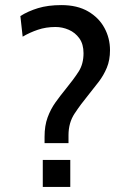

<svg xmlns="http://www.w3.org/2000/svg" viewBox="-20 -734 502 754"><path d="M155 -172V-197Q155 -240.5 167 -273Q179 -305.5 197.8 -331.8Q216.5 -358 237 -383Q270 -423.5 289 -453.2Q308 -483 308 -525Q308 -560.5 291.8 -583.2Q275.5 -606 250.2 -617Q225 -628 198 -628Q160.5 -628 128.8 -617.2Q97 -606.5 69 -590L60 -671Q90 -690 129.2 -702Q168.5 -714 221 -714Q283.5 -714 326 -689.2Q368.5 -664.5 390.2 -624.2Q412 -584 412 -537Q412 -498 399.5 -468Q387 -438 367.5 -412.5Q348 -387 327 -361Q297 -324.5 273 -288.2Q249 -252 249 -203V-172ZM148 0V-106H256V0Z"/></svg>

Font: Cabin Resolve
Style: Regular-Resolve
Weight: 400
Designer: Pablo Impallari
Foundry: Pablo Impallari. http://www.impallari.com Igino Marini. http://www.ikern.com
Version: Version 3.001